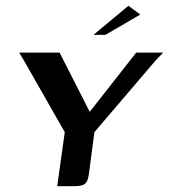

<svg xmlns="http://www.w3.org/2000/svg" viewBox="-20 -641 582 661"><path d="M177 0 203 -186 61 -435 46 -460H185L289 -256L449 -460H542L515 -432L305 -186L286 -42Q284 -26 279 -16.5Q274 -7 263.5 -3.5Q253 0 235 0ZM302 -521 422 -621 463 -591 343 -521Z"/></svg>

Font: Genos Thin Medium
Style: Italic
Weight: 500
Italic angle: -8°
Version: Version 1.010